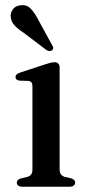

<svg xmlns="http://www.w3.org/2000/svg" viewBox="-20 -711 336 731"><path d="M207 -454V-66.5Q207 -53.5 212.2 -47Q217.5 -40.5 226.5 -37.5L249.5 -32.5Q257.5 -30 261.8 -26Q266 -22 266 -15.5Q266 -8.5 260.2 -4.2Q254.5 0 244.5 0H65Q55 0 49.5 -4.2Q44 -8.5 44 -15.5Q44 -21.5 48.2 -25.8Q52.5 -30 60 -32L84 -37.5Q93.5 -40.5 98.5 -46.8Q103.5 -53 103.5 -66V-381.5Q103.5 -392.5 100 -397Q96.5 -401.5 88 -403L54 -404Q46 -405.5 42.5 -408.8Q39 -412 39 -417.5Q39 -423.5 43.2 -427.5Q47.5 -431.5 57.5 -435L150.5 -465.5Q164 -470 172 -472Q180 -474 188 -474Q197 -474 202 -468.8Q207 -463.5 207 -454ZM125.5 -636 178 -540Q181.5 -535 182.5 -529.8Q183.5 -524.5 179 -520.5Q175 -516.5 169 -516.8Q163 -517 157.5 -520L69 -587Q48 -600.5 35.5 -614Q23 -627.5 21 -645.5Q18.5 -661 28.5 -675Q38.5 -689 58.5 -691Q81 -694 96.2 -678.8Q111.5 -663.5 125.5 -636Z"/></svg>

Font: Fraunces 24pt
Style: Regular
Weight: 400
Version: Version 1.000;[b76b70a41]